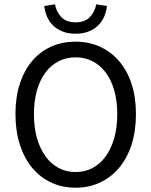

<svg xmlns="http://www.w3.org/2000/svg" viewBox="-20 -862 704 894"><path d="M332 12Q270 12 218.5 -12Q167 -36 130 -80.5Q93 -125 72.5 -188.5Q52 -252 52 -331Q52 -410 72.5 -472.5Q93 -535 130 -578.5Q167 -622 218.5 -645Q270 -668 332 -668Q394 -668 445.5 -644.5Q497 -621 534.5 -577.5Q572 -534 592.5 -471.5Q613 -409 613 -331Q613 -252 592.5 -188.5Q572 -125 534.5 -80.5Q497 -36 445.5 -12Q394 12 332 12ZM332 -61Q376 -61 411.5 -80Q447 -99 472.5 -134.5Q498 -170 512 -219.5Q526 -269 526 -331Q526 -392 512 -441Q498 -490 472.5 -524Q447 -558 411.5 -576.5Q376 -595 332 -595Q288 -595 252.5 -576.5Q217 -558 191.5 -524Q166 -490 152 -441Q138 -392 138 -331Q138 -269 152 -219.5Q166 -170 191.5 -134.5Q217 -99 252.5 -80Q288 -61 332 -61ZM332 -705Q297 -705 271 -715.5Q245 -726 227 -743.5Q209 -761 199 -784.5Q189 -808 186 -834L236 -842Q242 -807 265.5 -782.5Q289 -758 332 -758Q375 -758 398.5 -782.5Q422 -807 428 -842L478 -834Q475 -808 465 -784.5Q455 -761 437 -743.5Q419 -726 393 -715.5Q367 -705 332 -705Z"/></svg>

Font: CV Source Sans
Style: Regular
Weight: 400
Designer: Paul D. Hunt
Foundry: Adobe Systems Incorporated
Version: Version 3.001